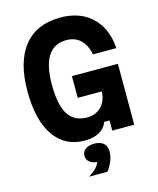

<svg xmlns="http://www.w3.org/2000/svg" viewBox="-151 -922 1052 1282"><g transform="rotate(-15 375.0 -281.0)"><path d="M338 17Q202 17 127 -91Q52 -199 52 -400Q52 -603 139 -711Q226 -819 391 -819Q482 -819 549 -783.5Q616 -748 655 -682Q694 -616 700 -525H539Q525 -592 487.5 -627.5Q450 -663 391 -663Q306 -663 263.5 -597.5Q221 -532 221 -400Q221 -260 262.5 -194Q304 -128 394 -128Q434 -128 465 -146.5Q496 -165 513.5 -197.5Q531 -230 531 -271H365V-421H683V0H531V-70H494Q479 -28 438.5 -5.5Q398 17 338 17ZM391 177Q353 177 330.5 160Q308 143 308 115Q308 87 330.5 70Q353 53 391 53Q429 53 451.5 70Q474 87 474 115Q474 143 451.5 160Q429 177 391 177ZM302 257Q336 237 357.5 213Q379 189 381 169L391 53Q433 53 455.5 73Q478 93 478 130Q478 162 464 196.5Q450 231 429 257Z"/></g></svg>

Font: Martian Mono SemiExpanded
Style: Bold
Weight: 700
Width: 6
Designer: Roman Shamin
Foundry: Evil Martians
Version: Version 1.000